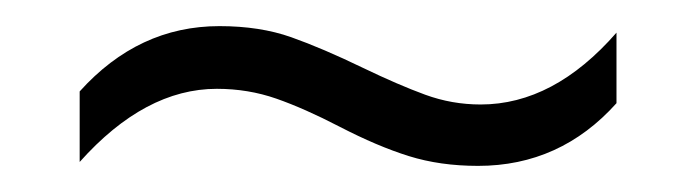

<svg xmlns="http://www.w3.org/2000/svg" viewBox="-20 -427 533 147"><path d="M346 -300Q409 -300 452 -348V-402Q404 -347 348 -347Q326 -347 305.5 -354.5Q285 -362 258 -375Q227 -390 203 -398.5Q179 -407 148 -407Q86 -407 41 -357V-303Q91 -359 146 -359Q170 -359 191.5 -351.5Q213 -344 240 -330Q269 -315 293 -307.5Q317 -300 346 -300Z"/></svg>

Font: Noto Sans UI SemiCondensed Light
Style: Italic
Weight: 300
Width: 4
Designer: Monotype Design Team
Foundry: Monotype Imaging Inc.
Version: 1.001